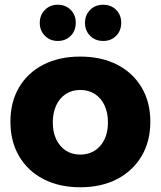

<svg xmlns="http://www.w3.org/2000/svg" viewBox="-20 -785 678 811"><path d="M319 -546Q408 -546 474.5 -512Q541 -478 578 -416Q615 -354 615 -271Q615 -188 578 -125.5Q541 -63 474.5 -28.5Q408 6 319 6Q230 6 163.5 -28.5Q97 -63 60.5 -125.5Q24 -188 24 -271Q24 -354 60.5 -416Q97 -478 163.5 -512Q230 -546 319 -546ZM319 -405Q284 -405 258 -388Q232 -371 217.5 -340Q203 -309 203 -268Q203 -227 217.5 -196.5Q232 -166 258 -149Q284 -132 319 -132Q354 -132 380.5 -149Q407 -166 421.5 -196.5Q436 -227 436 -268Q436 -309 421.5 -340Q407 -371 380.5 -388Q354 -405 319 -405ZM224 -765Q257 -765 278.5 -743.5Q300 -722 300 -689Q300 -655 278.5 -633.5Q257 -612 224 -612Q191 -612 169.5 -634Q148 -656 148 -688Q148 -721 169.5 -743Q191 -765 224 -765ZM416 -765Q449 -765 470.5 -743.5Q492 -722 492 -689Q492 -655 470.5 -633.5Q449 -612 416 -612Q382 -612 360.5 -634Q339 -656 339 -688Q339 -721 360.5 -743Q382 -765 416 -765Z"/></svg>

Font: Alexandria
Style: Bold
Weight: 700
Designer: Mohamed Gaber
Foundry: Kief Type Foundry
Version: Version 5.100